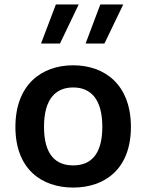

<svg xmlns="http://www.w3.org/2000/svg" viewBox="-20 -834 660 866"><path d="M570.5 -261.5C570.5 -452 452.5 -539.5 310 -539.5C167.5 -539.5 49.5 -452 49.5 -261.5C49.5 -71.5 167.5 12 310 12C452.5 12 570.5 -71.5 570.5 -261.5ZM441.5 -262C441.5 -133.5 386.5 -88 310 -88C233.5 -88 178.5 -133.5 178.5 -262C178.5 -390.5 233.5 -439.5 310 -439.5C386.5 -439.5 441.5 -390.5 441.5 -262ZM165 -637.5H250.5L335 -814H232ZM366 -637.5H451L536 -814H432.5Z"/></svg>

Font: Monaspace Neon SemiBold
Style: Regular
Weight: 600
Designer: Riley Cran & the Lettermatic Team
Foundry: Lettermatic
Version: Version 1.200 (Monaspace Neon)